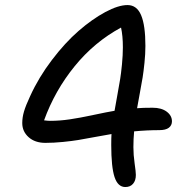

<svg xmlns="http://www.w3.org/2000/svg" viewBox="-20 -735 740 766"><path d="M480 11.2Q450.2 11.2 437 -28.6Q423.8 -68.4 423.8 -157.2Q423.8 -185.1 424.8 -200.2Q403.3 -196.8 360.4 -188.7Q317.4 -180.7 292.7 -176.5Q268.1 -172.4 231.2 -168.7Q194.3 -165 161.1 -165Q119.6 -165 94.2 -187.7Q68.8 -210.4 68.8 -244.1Q68.8 -266.6 75.7 -290Q82.5 -313.5 100.1 -351.1Q134.3 -426.3 187 -495.6Q239.7 -564.9 293.7 -611.8Q347.7 -658.7 399.9 -686.8Q452.1 -714.8 488.8 -714.8Q525.9 -714.8 543 -674.3Q560.1 -633.8 560.1 -551.8Q560.1 -520 556.4 -484.4Q552.7 -448.7 549.1 -426.3Q545.4 -403.8 537.6 -362.1Q529.8 -320.3 526.9 -303.2Q546.9 -305.2 588.9 -305.2Q624 -305.2 645 -289.6Q666 -273.9 666 -251Q666 -234.9 653.6 -225.3Q641.1 -215.8 615.2 -215.8Q566.4 -215.8 515.1 -210.9Q512.2 -180.7 512.2 -147.9Q512.2 -116.7 517.1 -83Q522 -49.3 522 -37.1Q522 -14.6 510.7 -1.7Q499.5 11.2 480 11.2ZM470.2 -545.9Q470.2 -592.3 462.9 -625Q356.9 -567.9 277.8 -470.7Q198.7 -373.5 155.8 -254.9Q171.4 -252.9 179.2 -252.9Q218.3 -252.9 258.1 -258.8Q297.9 -264.6 352.8 -276.4Q407.7 -288.1 437 -293Q439 -304.2 447.5 -351.8Q456.1 -399.4 459.5 -420.2Q462.9 -440.9 466.6 -478Q470.2 -515.1 470.2 -545.9Z"/></svg>

Font: Shantell Sans Normal
Style: Regular
Weight: 400
Designer: Stephen Nixon, Anya Danilova, Shantell Martin
Foundry: Arrow Type
Version: Version 1.006;[559af2be0]